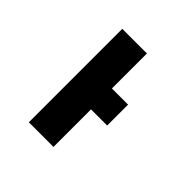

<svg xmlns="http://www.w3.org/2000/svg" viewBox="-150 -675 799 799"><g transform="rotate(45 250.0 -275.0)"><path d="M274 0V-221H369V-344H274V-550H129V0Z"/></g></svg>

Font: Noto Sans Mono UI Condensed ExtraBold
Style: Regular
Weight: 800
Width: 3
Designer: Monotype Design team
Foundry: Monotype Imaging Inc.
Version: 1.000